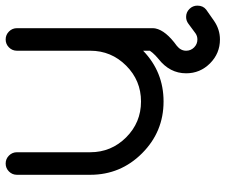

<svg xmlns="http://www.w3.org/2000/svg" viewBox="-78 -508 782 665"><g transform="rotate(-90 312.5 -176.0)"><path d="M546.9 -39.1Q546.9 -22.9 535.4 -11.5Q523.9 0 507.8 0Q491.7 0 480.2 -11.5Q468.8 -22.9 468.8 -39.1V-70.8Q395.5 0 293 0Q188 0 113.5 -74.5Q39.1 -148.9 39.1 -253.9V-507.8Q39.1 -523.9 50.5 -535.4Q62 -546.9 78.1 -546.9Q94.2 -546.9 105.7 -535.4Q117.2 -523.9 117.2 -507.8V-253.9Q117.2 -181.2 168.7 -129.6Q220.2 -78.1 293 -78.1Q365.7 -78.1 417.2 -129.6Q468.8 -181.2 468.8 -253.9V-507.8Q468.8 -523.9 480.2 -535.4Q491.7 -546.9 507.8 -546.9Q523.9 -546.9 535.4 -535.4Q546.9 -523.9 546.9 -507.8ZM473.6 -56.6Q483.4 -76.2 507.8 -76.7Q523.9 -76.7 535.6 -65.4Q546.4 -54.2 546.9 -39.1Q546.9 -32.7 545.9 -27.8Q538.6 7.8 485.8 45.9Q468.8 59.6 468.8 78.1Q468.8 94.2 480.2 105.7Q491.7 117.2 507.8 117.2Q519.5 117.2 528.8 110.8L562.5 85.9Q572.8 78.1 585.9 78.1Q602.1 78.1 613.5 89.6Q625 101.1 625 117.2Q625 136.7 611.3 147.5L572.3 174.8Q542.5 195.3 507.8 195.3Q459.5 195.3 425 160.9Q390.6 126.5 390.6 78.1Q390.6 21.5 440.4 -17.6Q466.3 -39.1 473.6 -56.6Z"/></g></svg>

Font: Comfortaa
Style: Regular
Weight: 400
Designer: Johan Aakerlund - aajohan
Foundry: Johan Aakerlund
Version: Version 2.004 2013